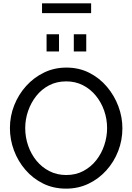

<svg xmlns="http://www.w3.org/2000/svg" viewBox="-20 -1117 788 1142"><path d="M373 5Q298 5 237 -25Q176 -55 131.5 -106.5Q87 -158 63 -222.5Q39 -287 39 -355Q39 -426 64.5 -490.5Q90 -555 135.5 -605.5Q181 -656 242 -685.5Q303 -715 375 -715Q450 -715 511 -684Q572 -653 616 -601Q660 -549 684 -485Q708 -421 708 -354Q708 -283 683 -218.5Q658 -154 612.5 -103.5Q567 -53 506 -24Q445 5 373 5ZM130 -355Q130 -301 147.5 -250.5Q165 -200 197 -161Q229 -122 274 -99Q319 -76 374 -76Q431 -76 476 -100Q521 -124 552.5 -164Q584 -204 600.5 -254Q617 -304 617 -355Q617 -409 599.5 -459Q582 -509 549.5 -548.5Q517 -588 472.5 -610.5Q428 -633 374 -633Q317 -633 272 -609.5Q227 -586 195.5 -546Q164 -506 147 -456.5Q130 -407 130 -355ZM257 -811V-913H331V-811ZM419 -811V-913H493V-811ZM230 -1039V-1097H522V-1039Z"/></svg>

Font: Raleway Medium
Style: Regular
Weight: 500
Designer: Matt McInerney, Pablo Impallari, Rodrigo Fuenzalida
Foundry: Matt McInerney, Pablo Impallari, Rodrigo Fuenzalida
Version: Version 4.026